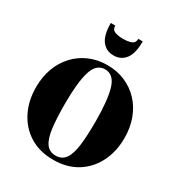

<svg xmlns="http://www.w3.org/2000/svg" viewBox="-234 -1186 1266 1354"><g transform="rotate(30 399.5 -509.5)"><path d="M306.5 -1029Q306.5 -996 333.2 -985.5Q360 -975 400.5 -975Q441 -975 467.8 -985.5Q494.5 -996 494.5 -1029H530.5Q530.5 -931 495.5 -885.5Q460.5 -840 400.5 -840Q340.5 -840 305.5 -885.5Q270.5 -931 270.5 -1029ZM400 10Q289 10 208.2 -40Q127.5 -90 83.8 -177Q40 -264 40 -375Q40 -458.5 66 -528.8Q92 -599 140 -650.8Q188 -702.5 254 -731.2Q320 -760 400 -760Q480 -760 546 -731.2Q612 -702.5 660 -650.8Q708 -599 734 -528.8Q760 -458.5 760 -375Q760 -264 716.2 -177Q672.5 -90 591.8 -40Q511 10 400 10ZM400 -726Q329.5 -726 302.2 -637.5Q275 -549 275 -375Q275 -259 284.5 -181Q294 -103 321 -63.5Q348 -24 400 -24Q452 -24 479 -63.5Q506 -103 515.5 -181Q525 -259 525 -375Q525 -549 497.8 -637.5Q470.5 -726 400 -726Z"/></g></svg>

Font: Bodoni* 06pt Fatface
Style: Regular
Weight: 900
Version: Version 2.3